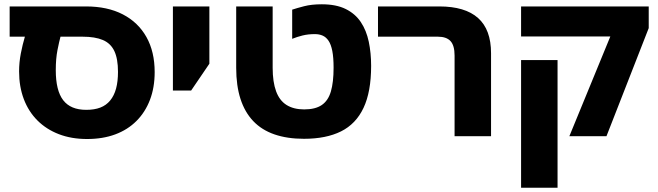

<svg xmlns="http://www.w3.org/2000/svg" viewBox="-20 -635 3069 895"><path d="M386 13Q313 13 254.5 -9.5Q196 -32 154.5 -73.5Q113 -115 91 -173Q69 -231 69 -302Q69 -344 77 -385.5Q85 -427 96 -464H25V-605H381Q481 -605 552.5 -568Q624 -531 662.5 -462.5Q701 -394 701 -299Q701 -227 679 -169.5Q657 -112 616 -71Q575 -30 517 -8.5Q459 13 386 13ZM382 -123Q420 -123 447.5 -133.5Q475 -144 493.5 -166.5Q512 -189 521 -222Q530 -255 530 -300Q530 -361 513 -397Q496 -433 459.5 -448.5Q423 -464 365 -464H262Q256 -442 248 -402Q240 -362 240 -308Q240 -213 274.5 -168Q309 -123 382 -123Z M786 -213V-605H956V-338L871 -213Z M1397 12Q1319 12 1259.5 -8.5Q1200 -29 1160.5 -70.5Q1121 -112 1101 -174Q1081 -236 1081 -319V-605H1251V-319Q1251 -253 1267 -209.5Q1283 -166 1316 -145.5Q1349 -125 1398 -125Q1450 -125 1480 -145.5Q1510 -166 1522.5 -209Q1535 -252 1535 -319Q1535 -367 1529 -397.5Q1523 -428 1511.5 -445Q1500 -462 1484 -469Q1468 -476 1448 -476Q1416 -476 1390 -469.5Q1364 -463 1342 -454V-590Q1363 -597 1397.5 -606Q1432 -615 1480 -615Q1547 -615 1591.5 -593Q1636 -571 1662 -532Q1688 -493 1699 -440.5Q1710 -388 1710 -328Q1710 -207 1674.5 -132Q1639 -57 1569.5 -22.5Q1500 12 1397 12Z M2099 0V-376Q2099 -423 2080 -443.5Q2061 -464 2021 -464H1742V-605H2028Q2148 -605 2208.5 -551Q2269 -497 2269 -387V0Z M2634 0 2825 -465H2409V-605H3004V-504L2807 0ZM2409 240V-355H2579V240Z"/></svg>

Font: Noto Sans Hebrew ExtraBold
Style: Regular
Weight: 800
Designer: Monotype Design Team
Foundry: Monotype Imaging Inc.
Version: Version 2.003